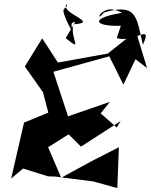

<svg xmlns="http://www.w3.org/2000/svg" viewBox="-20 -950 772 982"><path d="M577 -298 495 -370 542 -429 328 -355 253 -583 539 -662 611 -517 673 -647 732 -602 675 -790 531 -676 276 -630 196 -754 107 -610 200 -478 227 -374 103 -323 37 -37 98 -88 226 -48 262 -47 457 -22 580 12 588 -197 449 -126 293 -41 226 -197 331 -263 394 -200 597 -331ZM316 -755C411 -678 335 -755 356 -826C496 -834 282 -882 321 -930C328 -883 263 -951 352 -781C350 -814 333 -836 365 -837ZM577 -755C666 -728 763 -836 711 -721C677 -859 685 -937 511 -886C460 -818 497 -947 604 -884C444 -860 453 -814 598 -818Z"/></svg>

Font: Asimov Silicon
Style: Regular
Weight: 400
Designer: Google
Version: Version 2.000980; 2014